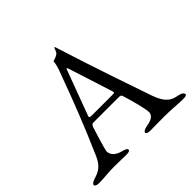

<svg xmlns="http://www.w3.org/2000/svg" viewBox="-172 -860 1039 1039"><g transform="rotate(-45 347.5 -340.5)"><path d="M27 5C60 5 103 -1 147 -1C184 -1 220 1 238 1C255 1 267 -2 267 -10C267 -19 257 -24 234 -30C202 -38 176 -58 176 -87C176 -100 208 -205 217 -231C222 -245 228 -249 234 -249H423C441 -249 447 -248 450 -238C465 -188 489 -105 489 -76C489 -54 472 -38 428 -31C410 -28 395 -21 395 -12C395 -4 407 0 424 0C448 0 490 -1 529 -1C574 -1 640 5 668 5C685 5 697 3 697 -5C697 -14 687 -24 664 -28C624 -35 591 -48 563 -128C530 -223 449 -459 385 -662C382 -670 381 -678 378 -684C377 -686 374 -686 373 -685C369 -679 366 -659 354 -651C342 -643 330 -640 318 -636C316 -615 311 -597 304 -578C236 -393 192 -279 117 -108C95 -58 65 -41 31 -31C9 -24 -2 -17 -2 -8C-2 0 10 5 27 5ZM261 -282C248 -282 240 -282 240 -289C240 -291 241 -294 242 -297L333 -542C337 -553 339 -559 341 -559C344 -559 346 -553 350 -541L428 -297C429 -293 430 -289 430 -287C430 -282 426 -282 416 -282Z"/></g></svg>

Font: EB Garamond
Style: Regular
Weight: 400
Designer: Georg Duffner and Octavio Pardo
Foundry: Georg Duffner
Version: Version 1.000;PS 001.000;hotconv 1.0.88;makeotf.lib2.5.64775